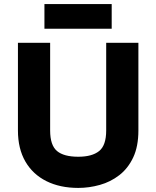

<svg xmlns="http://www.w3.org/2000/svg" viewBox="-20 -910 767 942"><path d="M364 12Q274.5 12 207.8 -21.2Q141 -54.5 104.5 -117.5Q68 -180.5 68 -270V-700H226V-270Q226 -197.5 259.5 -169.2Q293 -141 364 -141Q431.5 -141 466.2 -168.8Q501 -196.5 501 -270V-700H659V-270Q659 -191.5 633.5 -137.5Q608 -83.5 565.2 -50.5Q522.5 -17.5 470 -2.8Q417.5 12 364 12ZM198 -769V-890H528V-769Z"/></svg>

Font: Overpass Black
Style: Regular
Weight: 900
Designer: Delve Withrington, Dave Bailey, Thomas Jockin
Foundry: Delve Fonts LLC
Version: Version 4.000; ttfautohint (v1.8.3)